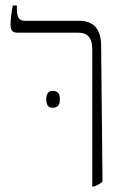

<svg xmlns="http://www.w3.org/2000/svg" viewBox="-20 -667 452 693"><path d="M313 6H320C332 1 343 -4 350 -12L345 -505C344 -564 316 -592 265 -592H68C50 -592 41 -605 41 -631V-647H26C21 -620 18 -594 18 -579C18 -559 24 -549 43 -549H264C295 -549 313 -530 313 -492ZM147 -309C147 -291 152 -278 170 -278C191 -278 196 -291 196 -309C196 -326 191 -339 170 -339C153 -339 147 -326 147 -309Z"/></svg>

Font: Noto Serif Hebrew SemiCondensed ExtraLight
Style: Regular
Weight: 200
Width: 4
Designer: Monotype Design Team
Foundry: Monotype Imaging Inc.
Version: Version 2.004